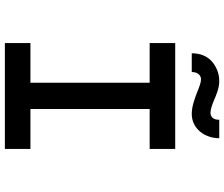

<svg xmlns="http://www.w3.org/2000/svg" viewBox="-86 -835 921 789"><g transform="rotate(90 374.5 -440.5)"><path d="M448 -768C510 -768 548 -823 548 -881H472C472 -880 472 -879 472 -878C472 -859 462 -845 443 -845C431 -845 412 -851 393 -859C368 -870 341 -881 313 -881C284 -881 257 -871 234 -852C211 -832 199 -804 199 -768H276C276 -792 289 -806 306 -806C319 -806 334 -800 357 -791C385 -780 417 -768 448 -768ZM592 0V-105H428V-595H592V-700H157V-595H320V-105H157V0Z"/></g></svg>

Font: Lexend Peta
Style: Regular
Weight: 400
Designer: Bonnie Shaver-Troup, Thomas Jockin
Foundry: Lexend
Version: Version 1.007